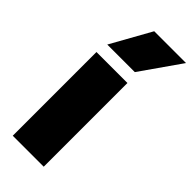

<svg xmlns="http://www.w3.org/2000/svg" viewBox="-259 -850 892 892"><g transform="rotate(45 187.0 -404.0)"><path d="M44 0V-550H247.5V0ZM55 -610 165.5 -808H374.5L236 -610Z"/></g></svg>

Font: Encode Sans SemiCondensed SemiCondensed Black
Style: Regular
Weight: 900
Width: 4
Designer: Multiple Designers
Foundry: Impallari Type
Version: Version 3.000; ttfautohint (v1.8.3) -l 8 -r 50 -G 200 -x 14 